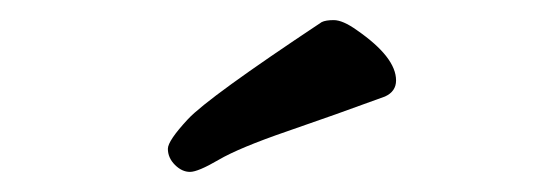

<svg xmlns="http://www.w3.org/2000/svg" viewBox="-20 -739 540 191"><path d="M147 -591Q147 -599 167 -620.5Q187 -642 300 -717Q304 -719 312 -719Q321 -719 335 -709Q374 -682 374 -659Q374 -648 363 -643Q314 -625 266 -608.5Q218 -592 197.5 -580Q177 -568 169 -568Q161 -568 154 -575Q147 -582 147 -591Z"/></svg>

Font: LXGW WenKai Medium
Style: Regular
Weight: 500
Designer: LXGW / Fontworks Inc.
Foundry: LXGW / Fontworks Inc.
Version: Version 1.501; October 10, 2024